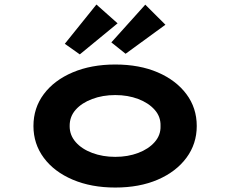

<svg xmlns="http://www.w3.org/2000/svg" viewBox="-20 -831 1032 861"><path d="M496.9 10Q389.2 10 306.1 -25.3Q223 -60.6 176.5 -123.1Q130 -185.7 130 -265.9Q130 -347 176.5 -409.1Q223 -471.2 306.1 -506.5Q389.2 -541.7 496.9 -541.7Q605.3 -541.7 687.3 -506.5Q769.3 -471.2 815.8 -409.1Q862.3 -347 862.3 -265.9Q862.3 -185.7 815.8 -123.1Q769.3 -60.6 687.3 -25.3Q605.3 10 496.9 10ZM496.9 -127.6Q553.5 -127.6 599.8 -145.2Q646.1 -162.7 673.7 -194Q701.3 -225.4 699.9 -265.9Q701.3 -307.4 673.7 -338.5Q646.1 -369.6 599.8 -387.1Q553.5 -404.7 496.9 -404.7Q440.4 -404.7 393.5 -387.1Q346.7 -369.6 319.3 -338.8Q292 -308 292.4 -265.9Q292 -225.4 319.3 -194Q346.7 -162.7 393.5 -145.2Q440.4 -127.6 496.9 -127.6ZM543.2 -589.9 479.3 -640.9 631.5 -810.1 721.8 -720.1ZM337.9 -587.1 270.6 -634.6 412.4 -810.7 507.3 -726.4Z"/></svg>

Font: Lexend Zetta
Style: Regular
Weight: 400
Designer: Bonnie Shaver-Troup, Thomas Jockin
Foundry: Lexend
Version: Version 1.007